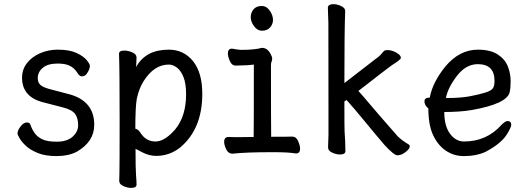

<svg xmlns="http://www.w3.org/2000/svg" viewBox="-20 -733 2540 931"><path d="M254.9 23.9Q199.7 23.9 163.3 9Q127 -5.9 106 -25.4Q85 -44.9 75 -62.5Q64.9 -80.1 64.9 -85Q64.9 -101.1 79.8 -120.1Q94.7 -139.2 109.9 -139.2Q125 -139.2 127.9 -127Q134.8 -106.9 147.5 -88.4Q160.2 -69.8 184.6 -57.9Q209 -45.9 254.9 -45.9Q305.2 -45.9 332 -70.1Q358.9 -94.2 358.9 -126Q358.9 -160.2 344 -180.7Q329.1 -201.2 283.4 -212.6Q237.8 -224.1 193.8 -235.8Q86.9 -261.2 86.9 -356Q86.9 -396 110.4 -426.5Q133.8 -457 173.8 -474.6Q213.9 -492.2 259.8 -492.2Q316.9 -492.2 351.3 -476.1Q385.7 -460 400.9 -440.9Q416 -421.9 416 -413.1Q416 -405.8 411.9 -395.3Q407.7 -384.8 399.4 -373.8Q391.1 -362.8 377 -362.8Q365.7 -362.8 355 -379.9Q332 -417 288.1 -422.9Q273.9 -424.8 259.8 -424.8Q211.9 -424.8 187.5 -404.3Q163.1 -383.8 163.1 -354Q163.1 -335 174.1 -323Q185.1 -311 217.8 -301.8L305.2 -278.8Q437 -248 437 -127.9Q437 -45.9 352.1 2.9Q311 23.9 254.9 23.9Z M636.2 -108.9Q649.9 -106.9 661.1 -88.9Q688 -46.9 733.9 -46.9Q778.3 -46.9 829.1 -105Q882.3 -168.9 882.3 -275.9Q882.3 -328.1 869.6 -359.6Q856.9 -391.1 837.6 -405.5Q818.4 -419.9 798.3 -419.9Q728 -419.9 677.2 -340.8Q653.3 -303.2 643.1 -252.9Q636.2 -212.9 636.2 -108.9ZM640.1 -408.2Q686 -492.2 798.3 -492.2Q871.1 -492.2 916 -436.5Q960.9 -380.9 960.9 -277.8Q960.9 -107.9 854 -18.1Q802.2 22.9 737.3 22.9Q703.1 22.9 669.7 5.4Q636.2 -12.2 637.2 -11.2Q637.2 86.9 639.6 116Q642.1 145 642.1 162.1Q642.1 178.2 615.2 178.2Q598.1 178.2 578.1 169.2Q558.1 160.2 558.1 144Q558.1 131.8 559.1 106Q560.1 80.1 560.1 -157.2Q560.1 -402.8 557.1 -472.2Q557.1 -487.8 583 -487.8Q601.1 -487.8 621.6 -479Q642.1 -470.2 642.1 -454.1Q642.1 -448.2 641.1 -432.1Q640.1 -419.9 640.1 -408.2Z M1250 -584Q1228 -584 1211.9 -606Q1195.8 -627.9 1195.8 -649.9Q1195.8 -670.9 1209.2 -687.5Q1222.7 -704.1 1250 -704.1Q1272 -704.1 1287.8 -681.6Q1303.7 -659.2 1303.7 -636.2Q1303.7 -616.2 1289.8 -600.1Q1275.9 -584 1250 -584ZM1106.9 12.2Q1086.9 12.2 1076.9 -8.8Q1066.9 -29.8 1066.9 -44.9Q1066.9 -68.8 1087.9 -68.8L1127.9 -67.9L1210 -68.8Q1210.9 -109.9 1210.9 -419.9Q1180.7 -416 1157.7 -416Q1134.8 -416 1123 -415Q1104 -415 1094.5 -437Q1085 -459 1085 -474.1Q1085 -497.1 1105 -497.1Q1138.7 -491.2 1147.9 -491.2Q1215.8 -491.2 1250 -501Q1277.8 -501 1293 -469.2Q1299.8 -457 1299.8 -449.2Q1299.8 -440.9 1296.9 -434.6Q1293.9 -428.2 1293.9 -416Q1293.9 -128.9 1294.9 -69.8Q1383.8 -69.8 1397 -70.8Q1416 -70.8 1425.5 -48.8Q1435.1 -26.9 1435.1 -12.2Q1435.1 11.2 1415 11.2Q1379.9 4.9 1303.7 4.9Q1171.9 4.9 1106.9 12.2Z M1906.7 20Q1890.6 20 1843.8 -30.8Q1805.7 -75.2 1750.7 -142.1Q1695.8 -209 1660.6 -248L1649.9 -241.2Q1649.9 -103 1650.9 -95.2Q1654.8 -45.9 1654.8 0Q1654.8 16.1 1627.9 16.1Q1610.8 16.1 1590.8 7.1Q1570.8 -2 1570.8 -18.1L1572.8 -81.1Q1572.8 -600.1 1572.3 -621.1Q1571.8 -642.1 1570.8 -664.6Q1569.8 -687 1569.8 -696.8Q1571.8 -712.9 1596.7 -712.9Q1613.8 -712.9 1633.8 -703.9Q1653.8 -694.8 1653.8 -679.2Q1649.9 -583 1649.9 -330.1L1802.7 -448.2Q1814.9 -456.1 1824.5 -466.1Q1834 -476.1 1839.4 -483.2Q1844.7 -490.2 1859.9 -490.2Q1873 -490.2 1887.5 -484.6Q1901.9 -479 1912.8 -470.5Q1923.8 -461.9 1923.8 -452.1Q1923.8 -443.8 1878.9 -416Q1857.9 -400.9 1717.8 -292Q1739.7 -268.1 1773.7 -227.5Q1807.6 -187 1908.7 -71.8Q1930.7 -50.8 1959 -34.2Q1966.8 -30.8 1966.8 -22.9Q1966.8 -15.1 1957.3 -5.1Q1947.8 4.9 1934.3 12.5Q1920.9 20 1906.7 20Z M2149.9 -257.8Q2214.8 -257.8 2259.5 -266.4Q2304.2 -274.9 2332.8 -283.9Q2361.3 -293 2369.6 -304.4Q2377.9 -315.9 2377.9 -340.8Q2377.9 -421.9 2296.9 -421.9Q2239.3 -421.9 2195.6 -365Q2151.9 -308.1 2142.1 -257.8ZM2230 23.9Q2180.2 23.9 2141.1 -2.9Q2102.1 -29.8 2079.6 -78.9Q2057.1 -127.9 2057.1 -207Q2038.1 -223.1 2038.1 -241.2Q2038.1 -259.8 2064 -259.8Q2077.1 -333 2139.2 -410.2Q2208 -492.2 2296.9 -492.2Q2356.9 -492.2 2392.6 -469.5Q2428.2 -446.8 2442.1 -411.9Q2456.1 -377 2456.1 -339.8Q2456.1 -306.2 2451.2 -285.2Q2437 -229 2266.1 -199.2Q2209 -189.9 2134.3 -189.9Q2134.3 -122.1 2162.1 -84.5Q2189.9 -46.9 2230 -46.9Q2339.8 -46.9 2412.1 -127.9Q2430.2 -146 2440.9 -146Q2459 -146 2459 -127.9Q2459 -118.2 2445.3 -94.2Q2418 -40 2333 3.9Q2289.1 23.9 2230 23.9Z"/></svg>

Font: LXGW WenKai Mono Screen
Style: Regular
Weight: 400
Monospace: yes
Designer: LXGW / Fontworks Inc.
Foundry: LXGW / Fontworks Inc.
Version: Version 1.330;April 28,2024